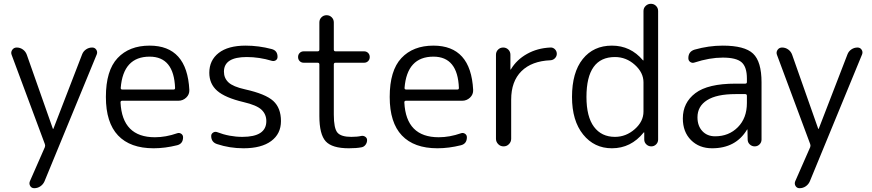

<svg xmlns="http://www.w3.org/2000/svg" viewBox="-20 -770 4588 1010"><path d="M216 -12 41 -482Q36 -496 44.5 -508Q53 -520 68 -520Q86 -520 100.5 -509.5Q115 -499 121 -482L258 -93Q258 -92 259 -92Q261 -92 261 -93L412 -484Q418 -500 432.5 -510Q447 -520 465 -520Q479 -520 486.5 -508.5Q494 -497 489 -484L214 184Q207 200 192.5 210Q178 220 160 220Q146 220 139 208.5Q132 197 137 184L216 4Q219 -4 216 -12Z M767 -472Q628 -472 615 -307Q615 -299 624 -299H893Q901 -299 901 -307Q895 -472 767 -472ZM788 10Q665 10 601 -57.5Q537 -125 537 -260Q537 -399 598.5 -464.5Q660 -530 767 -530Q964 -530 976 -297Q977 -273 959.5 -256.5Q942 -240 918 -240H622Q614 -240 614 -231Q623 -48 795 -48Q852 -48 912 -69Q923 -73 933 -66.5Q943 -60 943 -48Q943 -14 912 -6Q848 10 788 10Z M1261 -233Q1164 -256 1122.5 -292.5Q1081 -329 1081 -387Q1081 -453 1130.5 -491.5Q1180 -530 1272 -530Q1341 -530 1409 -512Q1440 -504 1440 -471Q1440 -459 1431 -453Q1422 -447 1410 -450Q1344 -470 1278 -470Q1158 -470 1158 -393Q1158 -359 1182 -336.5Q1206 -314 1269 -300Q1377 -276 1417.5 -239Q1458 -202 1458 -133Q1458 -66 1406.5 -28Q1355 10 1261 10Q1188 10 1122 -12Q1091 -22 1091 -55Q1091 -66 1101 -72.5Q1111 -79 1122 -75Q1187 -50 1255 -50Q1381 -50 1381 -133Q1381 -169 1355.5 -193Q1330 -217 1261 -233Z M1578 -440Q1565 -440 1556.5 -448.5Q1548 -457 1548 -470Q1548 -483 1556.5 -491.5Q1565 -500 1578 -500H1651Q1660 -500 1660 -509V-652Q1660 -668 1671 -679Q1682 -690 1698 -690Q1714 -690 1725 -679Q1736 -668 1736 -652V-509Q1736 -500 1745 -500H1895Q1908 -500 1916.5 -491.5Q1925 -483 1925 -470Q1925 -457 1916.5 -448.5Q1908 -440 1895 -440H1745Q1736 -440 1736 -431V-167Q1736 -95 1755 -72.5Q1774 -50 1828 -50Q1860 -50 1881 -55Q1892 -57 1901.5 -50.5Q1911 -44 1911 -33Q1911 -19 1902.5 -8Q1894 3 1881 5Q1855 10 1815 10Q1727 10 1693.5 -26.5Q1660 -63 1660 -160V-431Q1660 -440 1651 -440Z M2260 -472Q2121 -472 2108 -307Q2108 -299 2117 -299H2386Q2394 -299 2394 -307Q2388 -472 2260 -472ZM2281 10Q2158 10 2094 -57.5Q2030 -125 2030 -260Q2030 -399 2091.5 -464.5Q2153 -530 2260 -530Q2457 -530 2469 -297Q2470 -273 2452.5 -256.5Q2435 -240 2411 -240H2115Q2107 -240 2107 -231Q2116 -48 2288 -48Q2345 -48 2405 -69Q2416 -73 2426 -66.5Q2436 -60 2436 -48Q2436 -14 2405 -6Q2341 10 2281 10Z M2589 -40V-482Q2589 -498 2600 -509Q2611 -520 2627 -520Q2643 -520 2654 -509Q2665 -498 2665 -482V-405Q2665 -404 2666 -404Q2668 -404 2668 -406Q2698 -456 2752.5 -486.5Q2807 -517 2875 -520Q2889 -521 2899 -511Q2909 -501 2909 -487Q2909 -474 2899.5 -464Q2890 -454 2876 -453Q2777 -449 2723 -395.5Q2669 -342 2669 -246V-40Q2669 -24 2657.5 -12Q2646 0 2629 0Q2612 0 2600.5 -12Q2589 -24 2589 -40Z M3215 -470Q3065 -470 3065 -260Q3065 -156 3104.5 -103Q3144 -50 3215 -50Q3273 -50 3319 -90.5Q3365 -131 3365 -183V-337Q3365 -388 3319.5 -429Q3274 -470 3215 -470ZM3199 10Q3106 10 3047.5 -62.5Q2989 -135 2989 -260Q2989 -389 3045.5 -459.5Q3102 -530 3199 -530Q3297 -530 3362 -453Q3363 -452 3364 -452Q3365 -452 3365 -453V-712Q3365 -728 3376.5 -739Q3388 -750 3404 -750Q3420 -750 3431 -739Q3442 -728 3442 -712V-36Q3442 -21 3431.5 -10.5Q3421 0 3406 0Q3391 0 3380 -10.5Q3369 -21 3369 -36V-73Q3369 -74 3368 -74Q3367 -74 3366 -73Q3299 10 3199 10Z M3849 -275Q3750 -275 3699.5 -243Q3649 -211 3649 -153Q3649 -108 3674.5 -80.5Q3700 -53 3742 -53Q3814 -53 3861.5 -101Q3909 -149 3909 -228V-266Q3909 -275 3900 -275ZM3726 10Q3658 10 3615 -33Q3572 -76 3572 -147Q3572 -230 3638 -280Q3704 -330 3849 -330H3900Q3909 -330 3909 -338V-357Q3909 -418 3881 -442.5Q3853 -467 3782 -467Q3713 -467 3633 -441Q3621 -437 3611 -444Q3601 -451 3601 -464Q3601 -499 3634 -509Q3708 -530 3782 -530Q3897 -530 3941.5 -488Q3986 -446 3986 -337V-36Q3986 -21 3975.5 -10.5Q3965 0 3950 0Q3935 0 3924 -10.5Q3913 -21 3913 -36L3912 -88Q3912 -89 3911 -89Q3909 -89 3909 -87Q3850 10 3726 10Z M4242 -12 4067 -482Q4062 -496 4070.5 -508Q4079 -520 4094 -520Q4112 -520 4126.5 -509.5Q4141 -499 4147 -482L4284 -93Q4284 -92 4285 -92Q4287 -92 4287 -93L4438 -484Q4444 -500 4458.5 -510Q4473 -520 4491 -520Q4505 -520 4512.5 -508.5Q4520 -497 4515 -484L4240 184Q4233 200 4218.5 210Q4204 220 4186 220Q4172 220 4165 208.5Q4158 197 4163 184L4242 4Q4245 -4 4242 -12Z"/></svg>

Font: Rounded Mplus 1c
Style: Regular
Weight: 400
Version: Version 1.059.20150529